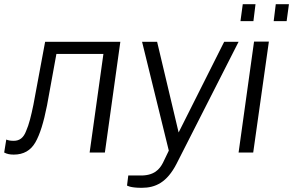

<svg xmlns="http://www.w3.org/2000/svg" viewBox="-66 -730 1403 919"><path d="M204 -472H429L363 0H436L510 -530H150L94 -229C83 -176 73 -134 59 -103C47 -71 28 -56 0 -56C-17 -56 -26 -58 -36 -62L-46 0C-33 7 -19 10 0 10C47 10 81 -10 103 -48C125 -86 143 -144 159 -225Z M612 169C679 169 733 143 779 54L1076 -530H1007L789 -96L686 -530H614L742 -9L714 49C698 80 672 112 602 110H548L542 158C542 158 556 169 612 169Z M1150 -531 1076 0H1146L1221 -531ZM1147 -629 1157 -710H1096L1085 -629ZM1306 -629 1317 -710H1254L1244 -629Z"/></svg>

Font: Cheyenne Sans Light
Style: Italic
Weight: 300
Italic angle: -8.13011°
Designer: The Public Sans project authors (U.S. Web Design System), Libre Franklin designed by Pablo Impallari and Rodrigo Fuenzal
Foundry: The Cheyenne Sans Project Authors
Version: Version 2.007